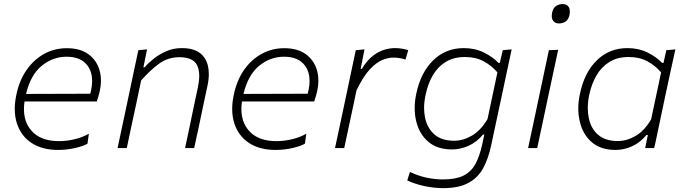

<svg xmlns="http://www.w3.org/2000/svg" viewBox="-20 -748 3467 970"><path d="M273 9.5Q193 9.5 139.5 -25.8Q86 -61 65.5 -124.5Q54.5 -158 54.5 -197.5Q54.5 -232 63 -271Q78 -342.5 114.5 -394.8Q151 -447 203.2 -475.8Q255.5 -504.5 317.5 -504.5Q384.5 -504.5 425.8 -474.8Q467 -445 482 -396Q490 -369.5 490 -340Q490 -315 484 -287.5Q481.5 -275.5 477 -261Q472.5 -246.5 469 -235.5H104Q101 -215.5 101 -197.5Q101 -132 137.5 -89.5Q183.5 -35 277.5 -35Q316.5 -35 356.8 -44.5Q397 -54 429 -72.5L422 -22.5Q404.5 -11 362 -0.8Q319.5 9.5 273 9.5ZM316.5 -461.5Q247.5 -461.5 191.2 -416Q135 -370.5 111.5 -273.5L436 -274.5Q438.5 -284.5 440.5 -293.5Q445.5 -317.5 445.5 -339Q445.5 -384 423 -415.5Q389.5 -461.5 316.5 -461.5Z M574 0Q586 -56 597 -108Q608 -160 621 -220.5L631.5 -270.5Q641 -316 653.2 -373.8Q665.5 -431.5 679 -494.5L723 -498.5L704.5 -408H710.5Q727 -427.5 755 -450.2Q783 -473 819.5 -489Q856 -505 899 -505Q982 -505 1014.5 -454Q1035 -422 1035 -374Q1035 -345.5 1027.5 -311.5Q1023 -290.5 1018.5 -270Q1014 -249 1008 -220.5Q995.5 -160 984.5 -108Q973 -56 961 0H915Q927 -56.5 938 -108Q948.5 -159.5 961 -219L980 -308Q986.5 -339.5 986.5 -364.5Q986.5 -398 975 -420Q954 -459 886 -459Q827.5 -459 781.5 -424.8Q735.5 -390.5 693 -341.5L667.5 -220Q654.5 -159.5 643.2 -107.8Q632 -56 620.5 0Z M1371.5 9.5Q1291.5 9.5 1238 -25.8Q1184.5 -61 1164 -124.5Q1153 -158 1153 -197.5Q1153 -232 1161.5 -271Q1176.5 -342.5 1213 -394.8Q1249.5 -447 1301.8 -475.8Q1354 -504.5 1416 -504.5Q1483 -504.5 1524.2 -474.8Q1565.5 -445 1580.5 -396Q1588.5 -369.5 1588.5 -340Q1588.5 -315 1582.5 -287.5Q1580 -275.5 1575.5 -261Q1571 -246.5 1567.5 -235.5H1202.5Q1199.5 -215.5 1199.5 -197.5Q1199.5 -132 1236 -89.5Q1282 -35 1376 -35Q1415 -35 1455.2 -44.5Q1495.5 -54 1527.5 -72.5L1520.5 -22.5Q1503 -11 1460.5 -0.8Q1418 9.5 1371.5 9.5ZM1415 -461.5Q1346 -461.5 1289.8 -416Q1233.5 -370.5 1210 -273.5L1534.5 -274.5Q1537 -284.5 1539 -293.5Q1544 -317.5 1544 -339Q1544 -384 1521.5 -415.5Q1488 -461.5 1415 -461.5Z M1672.5 0Q1684.5 -57 1695.5 -107.5Q1706.5 -158.5 1719.5 -220.5L1730 -270Q1739.5 -315.5 1751.8 -373.5Q1764 -431.5 1777.5 -494.5L1821.5 -498.5L1802 -400H1808Q1834.5 -443.5 1863.8 -466Q1893 -488.5 1921.8 -496.8Q1950.5 -505 1975 -505Q1993 -505 2011.2 -502Q2029.5 -499 2042.5 -494.5L2028.5 -447Q2010 -453 1995 -455Q1980 -457 1966 -457Q1942.5 -457 1912.8 -445.5Q1883 -434 1849.5 -398.8Q1816 -363.5 1781 -291.5L1766 -219.5Q1753 -159 1742 -107.5Q1730.5 -55.5 1719 0Z M2218.5 202.5Q2172.5 202.5 2123 191.8Q2073.5 181 2037.5 163.5L2051 120.5Q2091 140 2133.5 149.2Q2176 158.5 2218 158.5Q2281.5 158.5 2320 140Q2358.5 121.5 2380.5 82.8Q2402.5 44 2415.5 -16L2427 -68.5H2420.5Q2387.5 -29 2346.2 -11Q2305 7 2264 7Q2188.5 7 2143 -32.5Q2097.5 -72 2082.5 -136.5Q2075 -168 2075 -202Q2075 -237 2083 -274.5Q2105.5 -382 2168.8 -443.5Q2232 -505 2323 -505Q2379.5 -505 2425 -482.5Q2470.5 -460 2498.5 -430H2505L2520 -494.5L2565 -498.5Q2552.5 -440.5 2541 -386.5Q2529.5 -332 2516.5 -271L2461 -12Q2447 54 2420.8 102Q2394.5 150 2346.2 176.2Q2298 202.5 2218.5 202.5ZM2274.5 -37Q2320 -37 2364.5 -63Q2409 -89 2443 -146.5L2493 -382.5Q2462.5 -417.5 2422.8 -438.8Q2383 -460 2329 -460Q2272 -460 2231.8 -435.2Q2191.5 -410.5 2166.5 -367.5Q2141.5 -324.5 2130.5 -270.5Q2122.5 -234.5 2122.5 -202.5Q2122.5 -177 2127.5 -153.5Q2138.5 -100.5 2174.8 -68.8Q2211 -37 2274.5 -37Z M2648 0Q2660 -57 2671 -107.5Q2681.5 -158.5 2695 -220.5L2705.5 -270Q2719 -333 2730 -386Q2741 -439 2753 -494.5L2800 -496.5Q2787.5 -439 2776.5 -387Q2765.5 -334.5 2751.5 -270L2741 -220.5Q2728 -159 2717 -107.5Q2706 -56 2694 0ZM2803.5 -629.5Q2784 -629.5 2774 -644Q2767.5 -653.5 2767.5 -667.5Q2767.5 -674.5 2769 -682.5Q2774 -707.5 2789 -717.5Q2804 -727.5 2823.5 -727.5Q2843.5 -727.5 2853 -713Q2859 -703 2859 -689.5Q2859 -682.5 2857.5 -674Q2852.5 -650 2838.2 -639.8Q2824 -629.5 2803.5 -629.5Z M3239.5 0Q3242 -13.5 3245 -27L3253 -66H3246Q3213 -26.5 3172.2 -8.5Q3131.5 9.5 3090 9.5Q3014.5 9.5 2969 -30.2Q2923.5 -70 2909 -135Q2901.5 -166 2901.5 -200Q2901.5 -236 2910 -274.5Q2932.5 -382.5 2995.8 -443.8Q3059 -505 3150 -505Q3206.5 -505 3251.8 -482.5Q3297 -460 3325.5 -430H3332L3346.5 -494.5L3392 -498.5Q3379.5 -440.5 3367.5 -386.5Q3355 -332 3342.5 -270.5L3291.5 -28.5Q3288.5 -14 3285 0ZM3101 -35.5Q3147 -35.5 3191.5 -61.5Q3236 -87.5 3269.5 -145L3320 -382.5Q3289.5 -417.5 3249.8 -438.8Q3210 -460 3156 -460Q3099 -460 3058.8 -435Q3018.5 -410 2993.5 -367Q2968.5 -324 2957 -269.5Q2949.5 -234 2949.5 -202.5Q2949.5 -176.5 2954.5 -152.5Q2965 -99 3001.5 -67.2Q3038 -35.5 3101 -35.5Z"/></svg>

Font: Heraclito ExtraLight
Style: Italic
Weight: 200
Italic angle: -12°
Designer: Kostas Bartsokas (font) & Cristiano Sobral (main changes)
Foundry: Kostas Bartsokas (font) & Cristiano Sobral (main changes)
Version: Version 1.00;July 8, 2020;FontCreator 13.0.0.2655 64-bit